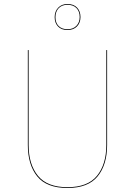

<svg xmlns="http://www.w3.org/2000/svg" viewBox="-20 -930 675 959"><path d="M515 -206Q515 -107 467.5 -49Q420 9 317 9Q213 9 166 -49Q119 -107 119 -206V-680H123V-206Q123 -109 169.5 -52Q216 5 317 5Q418 5 464.5 -52Q511 -109 511 -206V-680H515ZM382 -845Q382 -816 364.5 -798Q347 -780 317 -780Q287 -780 270 -797.5Q253 -815 253 -844Q253 -873 270.5 -891.5Q288 -910 317 -910Q348 -910 365 -892Q382 -874 382 -845ZM257 -844Q257 -816 273 -800Q289 -784 317 -784Q345 -784 361.5 -801Q378 -818 378 -845Q378 -873 362 -889.5Q346 -906 317 -906Q289 -906 273 -889Q257 -872 257 -844Z"/></svg>

Font: FiraGO Four
Style: Regular
Weight: 100
Designer: bBox Type
Foundry: bBox Type GmbH
Version: Version 1.001